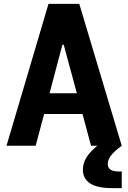

<svg xmlns="http://www.w3.org/2000/svg" viewBox="-20 -750 660 988"><path d="M606.5 0 388 -730H229.5L13.5 0H163.5L207 -163.5H404.5L448.5 0H480.5C430 42 406.5 79.5 406.5 122.5C406.5 170.5 435.5 218 556 218H606.5V132.5H592C548.5 132.5 534.5 116.5 534.5 93.5C534.5 67.5 552.5 39 606.5 0ZM235 -270 301 -519.5H308L375.5 -270Z"/></svg>

Font: Monaspace Neon
Style: Bold
Weight: 700
Designer: Riley Cran & the Lettermatic Team
Foundry: Lettermatic
Version: Version 1.200 (Monaspace Neon)